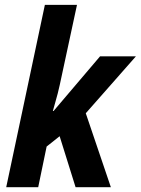

<svg xmlns="http://www.w3.org/2000/svg" viewBox="-20 -780 586 800"><path d="M5.9 0 167 -759.8H300.8L229 -426.3Q225.6 -409.7 220.5 -390.4Q215.3 -371.1 210 -352.3Q204.6 -333.5 200.2 -317.4H203.1L397 -545.4H546.4L337.4 -308.1L441.9 0H294.9L228.5 -212.4L174.3 -169.4L139.2 0Z"/></svg>

Font: Open Sans SemiCondensed
Style: Bold Italic
Weight: 700
Width: 4
Italic angle: -12°
Designer: Monotype Design Team
Foundry: Monotype Imaging Inc.
Version: Version 3.003